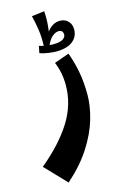

<svg xmlns="http://www.w3.org/2000/svg" viewBox="-235 -754 741 1187"><g transform="rotate(-15 136.0 -161.0)"><path d="M49 370 -80 235Q52 125 120 15.5Q188 -94 188 -217Q188 -297 159 -366L254 -400Q276 -342 289 -274Q302 -206 302 -125Q302 -52 277.5 31.5Q253 115 197.5 201.5Q142 288 49 370ZM184 -432Q167 -432 134.5 -436.5Q102 -441 81 -450L90 -494Q95 -492 102.5 -490Q110 -488 119 -486Q121 -542 114.5 -587Q108 -632 96 -682L177 -692Q182 -627 172 -563Q188 -585 209 -597.5Q230 -610 255 -610Q287 -610 307 -589.5Q327 -569 327 -536Q327 -489 290.5 -460.5Q254 -432 184 -432ZM231 -550Q213 -550 192.5 -534.5Q172 -519 155 -481Q166 -480 176 -480Q223 -480 241 -492.5Q259 -505 259 -520Q259 -550 231 -550Z"/></g></svg>

Font: Marhey SemiBold
Style: Regular
Weight: 600
Designer: Nur Syamsi & Bustanul Arifin
Foundry: Namelatype
Version: Version 1.000; ttfautohint (v1.8.4.7-5d5b)